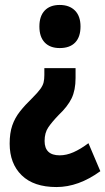

<svg xmlns="http://www.w3.org/2000/svg" viewBox="-20 -572 425 775"><path d="M285 -257Q285 -208 269 -175Q253 -142 217 -108Q190 -80 175 -58Q160 -36 160 -3Q160 55 221 55Q248 55 276.5 42.5Q305 30 337 6L385 119Q297 183 208 183Q116 183 67.5 135.5Q19 88 19 8Q19 -35 29.5 -65.5Q40 -96 60.5 -122Q81 -148 110 -176Q133 -199 143 -213Q153 -227 156 -239.5Q159 -252 159 -269V-297H285ZM305 -465Q305 -423 283.5 -400.5Q262 -378 221 -378Q182 -378 160.5 -400.5Q139 -423 139 -465Q139 -507 160.5 -529.5Q182 -552 221 -552Q260 -552 282.5 -529.5Q305 -507 305 -465Z"/></svg>

Font: Noto Sans Sinhala ExtraCondensed ExtraBold
Style: Regular
Weight: 800
Width: 2
Designer: Jelle Bosma - Monotype Design Team
Foundry: Monotype Imaging Inc.
Version: Version 2.006; ttfautohint (v1.8.4.7-5d5b)